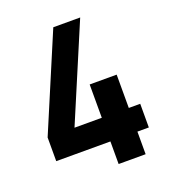

<svg xmlns="http://www.w3.org/2000/svg" viewBox="-128 -784 777 878"><g transform="rotate(-20 260.5 -345.0)"><path d="M430.2 -109.9V0H298.8V-109.9H35.2V-225.1L231.9 -689.9H362.8L166 -225.1H298.8V-387.2H430.2V-225.1H485.8V-109.9Z"/></g></svg>

Font: D-DIN-PRO
Style: Bold
Weight: 700
Designer: Charles Nix
Foundry: Datto Inc.
Version: Version 1.000;hotconv 1.0.109;makeotfexe 2.5.65596